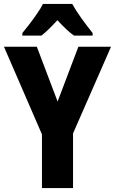

<svg xmlns="http://www.w3.org/2000/svg" viewBox="-20 -950 581 970"><path d="M271 -437 376 -714H541L349 -276V0H192V-271L0 -714H166ZM345 -930Q363 -897 391.5 -857.5Q420 -818 448 -783V-770H354Q334 -784 313.5 -803.5Q293 -823 270 -848Q247 -823 226.5 -803Q206 -783 189 -770H93V-783Q109 -802 129.5 -829Q150 -856 168.5 -883Q187 -910 197 -930Z"/></svg>

Font: Noto Sans Arabic UI Cn XBd
Style: Regular
Weight: 800
Width: 3
Designer: Monotype Design Team, Nadine Chahine and Nizar Qandah
Foundry: Monotype Imaging Inc.
Version: Version 2.010; ttfautohint (v1.8.4.7-5d5b)